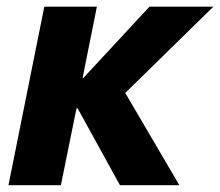

<svg xmlns="http://www.w3.org/2000/svg" viewBox="-20 -545 648 565"><path d="M110.4 -525.4H265.1L223.1 -315.9H225.6L419.9 -525.4H607.9L348.6 -271.5L507.8 0H333L208.5 -226.1H205.1L159.2 0H4.9Z"/></svg>

Font: Reddit Sans Vanilla ExtraBold
Style: Italic
Weight: 800
Italic angle: -11.25°
Designer: Stephen Hutchings
Version: Version 1.013